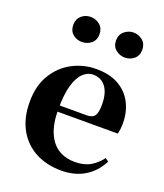

<svg xmlns="http://www.w3.org/2000/svg" viewBox="-149 -908 878 1025"><g transform="rotate(20 289.5 -395.5)"><path d="M320 17Q237 17 173.5 -16.5Q110 -50 73.5 -114.5Q37 -179 37 -272Q37 -363 76 -427Q115 -491 178 -524Q241 -557 313 -557Q389 -557 440.5 -527.5Q492 -498 518 -447Q544 -396 544 -333Q544 -299 537 -272H101V-307H347Q381 -307 393 -325.5Q405 -344 405 -388Q405 -454 378.5 -488.5Q352 -523 307 -523Q276 -523 250 -498.5Q224 -474 209 -422Q194 -370 194 -286Q194 -204 217 -151.5Q240 -99 280 -75Q320 -51 371 -51Q424 -51 459.5 -71.5Q495 -92 521 -127L540 -114Q508 -51 452 -17Q396 17 320 17ZM188 -666Q159 -666 137 -684.5Q115 -703 115 -737Q115 -770 137 -789Q159 -808 188 -808Q219 -808 241.5 -789Q264 -770 264 -737Q264 -703 241.5 -684.5Q219 -666 188 -666ZM432 -666Q404 -666 381 -684.5Q358 -703 358 -737Q358 -770 381 -789Q404 -808 432 -808Q462 -808 484.5 -789Q507 -770 507 -737Q507 -703 484.5 -684.5Q462 -666 432 -666Z"/></g></svg>

Font: Noto Serif JP ExtraBold
Style: Regular
Weight: 800
Designer: Ryoko NISHIZUKA 西塚涼子 (kana & ideographs); Frank Grießhammer (Latin, Greek & Cyrillic); Wenlong ZHANG 张文龙 (bopomofo); San
Foundry: Adobe
Version: Version 2.003-H1;hotconv 1.1.1;makeotfexe 2.6.0